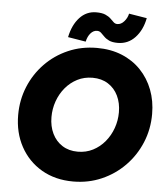

<svg xmlns="http://www.w3.org/2000/svg" viewBox="-61 -984 906 1046"><g transform="rotate(5 392.0 -461.0)"><path d="M377.9 7.8Q279.3 7.8 205.1 -35.6Q130.9 -79.1 89.6 -155Q48.3 -231 48.3 -327.6Q48.3 -409.7 78.1 -482.2Q107.9 -554.7 161.6 -610.1Q215.3 -665.5 287.6 -697Q359.9 -728.5 444.8 -728.5Q520.5 -728.5 581.3 -703.6Q642.1 -678.7 685.3 -633.5Q728.5 -588.4 751.7 -527.8Q774.9 -467.3 774.9 -395.5Q774.9 -312 744.4 -239Q713.9 -166 659.7 -110.6Q605.5 -55.2 533.4 -23.7Q461.4 7.8 377.9 7.8ZM388.7 -156.2Q434.1 -156.2 471.7 -175.5Q509.3 -194.8 536.6 -227.8Q564 -260.7 578.9 -302.5Q593.8 -344.2 593.8 -389.2Q593.8 -439.9 574.7 -479.5Q555.7 -519 520 -541.7Q484.4 -564.5 435.1 -564.5Q389.2 -564.5 351.6 -545.2Q314 -525.9 286.6 -492.9Q259.3 -460 244.6 -418.5Q230 -377 230 -332Q230 -281.2 249.3 -241.5Q268.6 -201.7 304.2 -179Q339.8 -156.2 388.7 -156.2ZM379.9 -757.3 282.2 -773.4Q295.9 -840.8 333 -881.1Q370.1 -921.4 423.8 -921.4Q455.6 -921.4 473.9 -913.3Q492.2 -905.3 503.2 -894.5Q514.2 -883.8 522.7 -875.7Q531.2 -867.7 543 -867.7Q563.5 -867.7 580.3 -886.7Q597.2 -905.8 602.1 -929.7L700.2 -913.6Q687.5 -847.7 648.9 -806.6Q610.4 -765.6 554.2 -765.6Q524.4 -765.6 506.8 -773.9Q489.3 -782.2 478.5 -793.5Q467.8 -804.7 458.7 -813Q449.7 -821.3 437 -821.3Q417 -821.3 401.6 -803.7Q386.2 -786.1 379.9 -757.3Z"/></g></svg>

Font: Reddit Sans Black
Style: Italic
Weight: 900
Italic angle: -11.25°
Designer: Stephen Hutchings
Version: Version 1.013